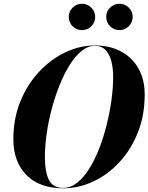

<svg xmlns="http://www.w3.org/2000/svg" viewBox="-20 -1005 800 1035"><path d="M552.6 -914Q552.6 -943.2 573.5 -964Q594.4 -984.7 623.7 -984.7Q653.3 -984.7 674.2 -964Q695.1 -943.2 695.1 -914Q695.1 -884.4 674.2 -863.5Q653.3 -842.6 623.7 -842.6Q594.4 -842.6 573.5 -863.5Q552.6 -884.4 552.6 -914ZM350.6 -914Q350.6 -943.2 371.5 -964Q392.4 -984.7 421.7 -984.7Q451.3 -984.7 472.2 -964Q493.1 -943.2 493.1 -914Q493.1 -884.4 472.2 -863.5Q451.3 -842.6 421.7 -842.6Q392.4 -842.6 371.5 -863.5Q350.6 -884.4 350.6 -914ZM321 10Q193 10 122.5 -61.5Q52 -133 52 -255Q52 -366.5 90 -459Q128 -551.5 191.5 -619Q255 -686.5 333 -723.2Q411 -760 491 -760Q571.5 -760 632 -727.8Q692.5 -695.5 726.2 -636Q760 -576.5 760 -495Q760 -383.5 723.2 -291Q686.5 -198.5 624 -131Q561.5 -63.5 483 -26.8Q404.5 10 321 10ZM491 -758Q454 -758 419.8 -730.2Q385.5 -702.5 355.5 -654.5Q325.5 -606.5 301 -545.5Q276.5 -484.5 258.8 -417.2Q241 -350 231.5 -283.5Q222 -217 222 -159Q222 -78 243.8 -35Q265.5 8 321 8Q360.5 8 395.8 -19.8Q431 -47.5 461 -95.5Q491 -143.5 514.8 -204.5Q538.5 -265.5 555.2 -332.8Q572 -400 581 -466.5Q590 -533 590 -591Q590 -635 580.8 -673Q571.5 -711 549.8 -734.5Q528 -758 491 -758Z"/></svg>

Font: Bodoni* 96
Style: Bold Italic
Weight: 700
Italic angle: -13°
Version: Version 2.2